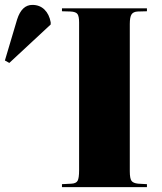

<svg xmlns="http://www.w3.org/2000/svg" viewBox="-212 -764 661 784"><path d="M41 0V-12L80 -14Q99 -15 105 -26Q111 -37 111 -69V-672Q111 -697 104.5 -706.5Q98 -716 76 -717L41 -718V-730H388V-718L350 -717Q332 -716 325 -705Q318 -694 318 -666V-65Q318 -35 325 -25.5Q332 -16 352 -14L388 -12V0ZM-174 -507 -192 -517 -142 -685Q-123 -744 -80 -744Q-50 -744 -30.5 -725Q-11 -706 -5 -673V-664Z"/></svg>

Font: Literata 72pt ExtraBold
Style: Regular
Weight: 800
Designer: Latin by Veronika Burian and Jose Scaglione. Greek by Irene Vlachou. Cyrillic by Vera Evstafieva.
Foundry: TypeTogether
Version: Version 3.002